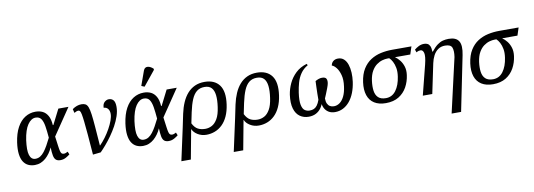

<svg xmlns="http://www.w3.org/2000/svg" viewBox="-72 -1302 5658 2036"><g transform="rotate(-10 2756.5 -284.0)"><path d="M209 10Q169 10 138 -5Q107 -20 87 -51.5Q67 -83 60.5 -134Q54 -185 64 -257Q78 -354 113 -418Q148 -482 199 -514Q250 -546 311 -546Q355 -546 388.5 -529.5Q422 -513 443.5 -475.5Q465 -438 469 -374H475L557 -536H666L472 -250Q481 -185 486 -146Q491 -107 496.5 -87.5Q502 -68 510.5 -61.5Q519 -55 533 -55Q544 -55 554.5 -59.5Q565 -64 575 -69L588 -38Q573 -25 545.5 -9.5Q518 6 485 6Q454 6 437 -8.5Q420 -23 413.5 -56Q407 -89 405 -145Q391 -113 371 -85Q351 -57 326.5 -35.5Q302 -14 272.5 -2Q243 10 209 10ZM226 -54Q255 -54 278.5 -68.5Q302 -83 322.5 -109.5Q343 -136 363 -171.5Q383 -207 404 -250Q398 -324 389.5 -376Q381 -428 361.5 -456Q342 -484 302 -484Q278 -484 256.5 -470Q235 -456 216.5 -429Q198 -402 184.5 -361Q171 -320 163 -266Q156 -213 156 -173Q156 -133 164.5 -106.5Q173 -80 188.5 -67Q204 -54 226 -54Z M707 -504Q732 -522 756.5 -530.5Q781 -539 806 -539Q832 -539 849 -529.5Q866 -520 876.5 -493Q887 -466 894 -414.5Q901 -363 907.5 -280Q914 -197 923 -75H926Q956 -105 986 -145.5Q1016 -186 1040.5 -230Q1065 -274 1079.5 -314.5Q1094 -355 1094 -385Q1094 -420 1077 -440.5Q1060 -461 1032 -461Q1032 -502 1054 -521.5Q1076 -541 1100 -541Q1132 -541 1150 -519.5Q1168 -498 1168 -448Q1168 -401 1151 -350Q1134 -299 1106.5 -249Q1079 -199 1046 -152.5Q1013 -106 979.5 -67Q946 -28 919 -1L834 8Q824 -124 816.5 -212Q809 -300 803 -353Q797 -406 791.5 -433Q786 -460 779 -469Q772 -478 762 -478Q752 -478 741.5 -474Q731 -470 717 -462Z M1375 10Q1335 10 1304 -5Q1273 -20 1253 -51.5Q1233 -83 1226.5 -134Q1220 -185 1230 -257Q1244 -354 1279 -418Q1314 -482 1365 -514Q1416 -546 1477 -546Q1521 -546 1554.5 -529.5Q1588 -513 1609.5 -475.5Q1631 -438 1635 -374H1641L1723 -536H1832L1638 -250Q1647 -185 1652 -146Q1657 -107 1662.5 -87.5Q1668 -68 1676.5 -61.5Q1685 -55 1699 -55Q1710 -55 1720.5 -59.5Q1731 -64 1741 -69L1754 -38Q1739 -25 1711.5 -9.5Q1684 6 1651 6Q1620 6 1603 -8.5Q1586 -23 1579.5 -56Q1573 -89 1571 -145Q1557 -113 1537 -85Q1517 -57 1492.5 -35.5Q1468 -14 1438.5 -2Q1409 10 1375 10ZM1392 -54Q1421 -54 1444.5 -68.5Q1468 -83 1488.5 -109.5Q1509 -136 1529 -171.5Q1549 -207 1570 -250Q1564 -324 1555.5 -376Q1547 -428 1527.5 -456Q1508 -484 1468 -484Q1444 -484 1422.5 -470Q1401 -456 1382.5 -429Q1364 -402 1350.5 -361Q1337 -320 1329 -266Q1322 -213 1322 -173Q1322 -133 1330.5 -106.5Q1339 -80 1354.5 -67Q1370 -54 1392 -54ZM1498 -606 1465 -620 1521 -776Q1528 -795 1540.5 -802.5Q1553 -810 1568.5 -808Q1584 -806 1599 -797.5Q1614 -789 1627 -776L1626 -764Z M1851 -253Q1865 -318 1888.5 -372Q1912 -426 1946.5 -465Q1981 -504 2027 -525Q2073 -546 2131 -546Q2239 -546 2290.5 -477Q2342 -408 2322 -268Q2312 -198 2288 -145.5Q2264 -93 2228.5 -58.5Q2193 -24 2149 -7Q2105 10 2057 10Q2005 10 1963.5 -15.5Q1922 -41 1908 -76H1906L1847 240H1745L1821 -109ZM2056 -54Q2093 -54 2127 -72Q2161 -90 2187 -134.5Q2213 -179 2224 -258Q2235 -333 2229 -385.5Q2223 -438 2197.5 -465.5Q2172 -493 2122 -493Q2072 -493 2038.5 -466.5Q2005 -440 1982.5 -386.5Q1960 -333 1943 -253L1919 -137Q1943 -89 1976.5 -71.5Q2010 -54 2056 -54Z M2415 -253Q2429 -318 2452.5 -372Q2476 -426 2510.5 -465Q2545 -504 2591 -525Q2637 -546 2695 -546Q2803 -546 2854.5 -477Q2906 -408 2886 -268Q2876 -198 2852 -145.5Q2828 -93 2792.5 -58.5Q2757 -24 2713 -7Q2669 10 2621 10Q2569 10 2527.5 -15.5Q2486 -41 2472 -76H2470L2411 240H2309L2385 -109ZM2620 -54Q2657 -54 2691 -72Q2725 -90 2751 -134.5Q2777 -179 2788 -258Q2799 -333 2793 -385.5Q2787 -438 2761.5 -465.5Q2736 -493 2686 -493Q2636 -493 2602.5 -466.5Q2569 -440 2546.5 -386.5Q2524 -333 2507 -253L2483 -137Q2507 -89 2540.5 -71.5Q2574 -54 2620 -54Z M3000 -254Q3009 -315 3036.5 -374Q3064 -433 3112.5 -479Q3161 -525 3233 -546L3241 -530Q3192 -502 3163 -459.5Q3134 -417 3119.5 -366Q3105 -315 3097 -260Q3085 -174 3094.5 -129Q3104 -84 3127 -68.5Q3150 -53 3179 -53Q3205 -53 3224.5 -61.5Q3244 -70 3260 -91Q3276 -112 3289 -149Q3289 -179 3289.5 -215Q3290 -251 3291.5 -286.5Q3293 -322 3294 -350Q3311 -360 3329.5 -366.5Q3348 -373 3367 -373Q3404 -373 3413.5 -352Q3423 -331 3416 -299Q3413 -284 3402 -254.5Q3391 -225 3379 -196Q3367 -167 3360 -151Q3360 -117 3370 -95.5Q3380 -74 3398 -63.5Q3416 -53 3440 -53Q3474 -53 3503 -74Q3532 -95 3552.5 -137Q3573 -179 3581 -242Q3591 -313 3577 -364.5Q3563 -416 3538.5 -446Q3514 -476 3492 -482Q3497 -511 3517.5 -527.5Q3538 -544 3569 -544Q3607 -544 3632 -521Q3657 -498 3670 -459Q3683 -420 3685.5 -372Q3688 -324 3681 -274Q3672 -210 3651.5 -158Q3631 -106 3600 -68.5Q3569 -31 3529 -10.5Q3489 10 3442 10Q3401 10 3372 -8Q3343 -26 3328 -57Q3313 -88 3313 -127L3324 -125Q3314 -87 3292.5 -56.5Q3271 -26 3237.5 -8Q3204 10 3158 10Q3104 10 3063.5 -18.5Q3023 -47 3005.5 -105.5Q2988 -164 3000 -254Z M3989 10Q3914 10 3865 -21Q3816 -52 3796.5 -110.5Q3777 -169 3788 -250Q3800 -335 3834.5 -390.5Q3869 -446 3919 -478Q3969 -510 4028.5 -523Q4088 -536 4151 -536H4359L4332 -453H4167Q4194 -435 4217.5 -405Q4241 -375 4253 -335Q4265 -295 4258 -245Q4249 -176 4217 -118Q4185 -60 4128.5 -25Q4072 10 3989 10ZM3998 -42Q4065 -42 4106.5 -98Q4148 -154 4161 -245Q4169 -298 4161.5 -338.5Q4154 -379 4138.5 -408Q4123 -437 4105 -453H4085Q4061 -453 4030 -444.5Q3999 -436 3968.5 -414Q3938 -392 3915 -352Q3892 -312 3883 -249Q3875 -189 3881.5 -142Q3888 -95 3916 -68.5Q3944 -42 3998 -42Z M4655 240 4789 -345Q4799 -410 4785.5 -446Q4772 -482 4711 -482Q4666 -482 4634.5 -459.5Q4603 -437 4584 -400Q4565 -363 4556 -320L4489 0H4387L4468 -320Q4490 -409 4480.5 -443.5Q4471 -478 4446 -478Q4437 -478 4426 -475.5Q4415 -473 4401 -464L4390 -495Q4410 -512 4436.5 -525.5Q4463 -539 4495 -539Q4516 -539 4532 -531Q4548 -523 4557.5 -502.5Q4567 -482 4568 -442H4573Q4608 -486 4638.5 -508.5Q4669 -531 4699 -538.5Q4729 -546 4761 -546Q4840 -546 4869 -499.5Q4898 -453 4877 -350L4757 240Z M5143 10Q5068 10 5019 -21Q4970 -52 4950.5 -110.5Q4931 -169 4942 -250Q4954 -335 4988.5 -390.5Q5023 -446 5073 -478Q5123 -510 5182.5 -523Q5242 -536 5305 -536H5513L5486 -453H5321Q5348 -435 5371.5 -405Q5395 -375 5407 -335Q5419 -295 5412 -245Q5403 -176 5371 -118Q5339 -60 5282.5 -25Q5226 10 5143 10ZM5152 -42Q5219 -42 5260.5 -98Q5302 -154 5315 -245Q5323 -298 5315.5 -338.5Q5308 -379 5292.5 -408Q5277 -437 5259 -453H5239Q5215 -453 5184 -444.5Q5153 -436 5122.5 -414Q5092 -392 5069 -352Q5046 -312 5037 -249Q5029 -189 5035.5 -142Q5042 -95 5070 -68.5Q5098 -42 5152 -42Z"/></g></svg>

Font: Noto Serif
Style: Italic
Weight: 400
Italic angle: -12°
Designer: Monotype Design Team
Foundry: Monotype Imaging Inc.
Version: Version 2.013